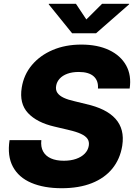

<svg xmlns="http://www.w3.org/2000/svg" viewBox="-20 -970 701 1000"><path d="M301.3 10.3Q209 10.3 143.3 -17.6Q77.6 -45.4 47.4 -101.3Q17.1 -157.2 29.8 -240.2H195.3Q191.4 -205.1 204.6 -181.2Q217.8 -157.2 245.4 -145Q272.9 -132.8 312.5 -132.8Q348.6 -132.8 376.5 -142.6Q404.3 -152.3 421.4 -169.9Q438.5 -187.5 442.4 -210.9Q445.8 -231.9 435.8 -246.8Q425.8 -261.7 401.4 -272.9Q377 -284.2 337.9 -293L264.2 -310.5Q172.4 -331.5 126 -381.1Q79.6 -430.7 93.3 -514.2Q104 -581.1 146.2 -631.3Q188.5 -681.6 254.6 -709.7Q320.8 -737.8 403.3 -737.8Q488.3 -737.8 548.3 -709.2Q608.4 -680.7 637 -629.2Q665.5 -577.6 655.3 -508.8H490.2Q493.2 -549.8 467.8 -572.5Q442.4 -595.2 390.1 -595.2Q356 -595.2 330.8 -585.9Q305.7 -576.7 290.8 -560.3Q275.9 -543.9 272.5 -523.4Q268.6 -501.5 279.1 -486.3Q289.6 -471.2 312 -460.7Q334.5 -450.2 367.7 -442.9L427.7 -428.2Q480 -416.5 518.6 -397.5Q557.1 -378.4 581.3 -351.6Q605.5 -324.7 614.5 -289.8Q623.5 -254.9 616.7 -210.9Q605.5 -141.6 565.2 -92Q524.9 -42.5 458.3 -16.1Q391.6 10.3 301.3 10.3ZM375.5 -950.2 429.7 -868.7 511.7 -950.2H652.8L652.3 -947.3L480.5 -796.9H355.5L233.9 -947.3L234.4 -950.2Z"/></svg>

Font: Inter 17pt ExtraBold
Style: Italic
Weight: 800
Italic angle: -9.3988°
Version: Version 4.001;git-66647c0bb